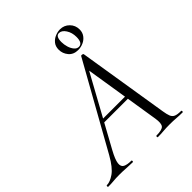

<svg xmlns="http://www.w3.org/2000/svg" viewBox="-266 -961 1093 1093"><g transform="rotate(-45 281.0 -414.0)"><path d="M-34 0Q-38 0 -38 -6Q-38 -12 -34 -12Q-8 -12 25.6 -35.2Q59.2 -58.4 95.8 -123.2L382 -634.8Q384 -638.8 391.5 -637.3Q399 -635.9 400 -633L488.2 -84Q492.4 -57 498.6 -41Q504.9 -25 519.3 -18.5Q533.7 -12 563.4 -12Q567.4 -12 567.4 -6Q567.4 0 563.4 0Q539.9 0 515.3 -2Q490.7 -4 462.1 -4Q433.4 -4 411.3 -2Q389.2 0 364.8 0Q361.6 0 361.6 -6Q361.6 -12 364.8 -12Q411.6 -12 423.5 -27Q435.4 -42 428.8 -84L353.4 -557L378.2 -586L129.2 -132.2Q101.4 -81.6 98.5 -55.6Q95.6 -29.6 113 -20.8Q130.4 -12 162.6 -12Q166.6 -12 166.6 -6Q166.6 0 161.6 0Q141.7 0 113.5 -2Q85.2 -4 58 -4Q29 -4 10.5 -2Q-8 0 -34 0ZM193.4 -275.4 208.4 -295.4H423.4L425.4 -275.4ZM395.2 -671.2Q357.8 -671.2 337.4 -695.7Q317 -720.2 317 -751.2Q317 -777.2 330.6 -794.2Q344.3 -811.2 364.5 -819.7Q384.6 -828.2 404.3 -828.2Q437 -828.2 460.1 -805.2Q483.2 -782.2 483.2 -748.2Q483.2 -724.2 470.1 -706.7Q457.1 -689.2 436.9 -680.2Q416.8 -671.2 395.2 -671.2ZM410.2 -681.2Q440.4 -681.2 440.4 -731.2Q440.4 -765.9 423.7 -791.6Q407 -817.4 385 -817.4Q358.8 -817.4 358.8 -771.1Q358.8 -750.4 365.1 -729.6Q371.4 -708.8 383.2 -695Q395 -681.2 410.2 -681.2Z"/></g></svg>

Font: Cormorant Garamond Light
Style: Italic
Weight: 300
Italic angle: -10°
Designer: Christian Thalmann (Catharsis Fonts)
Foundry: Catharsis Fonts
Version: Version 4.001